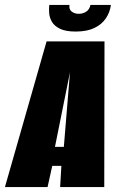

<svg xmlns="http://www.w3.org/2000/svg" viewBox="-57 -759 490 779"><path d="M-37 0 132 -591H367L366 0H187L192 -86H155L136 0ZM166 -163H202L227 -466ZM250 -631Q210 -631 187 -642Q164 -653 154 -670Q144 -687 142.5 -705.5Q141 -724 143 -739H225Q222 -721 234 -712Q246 -703 262 -703Q279 -703 292.5 -711.5Q306 -720 310 -739H393Q389 -709 372.5 -684.5Q356 -660 326 -645.5Q296 -631 250 -631Z"/></svg>

Font: Alumni Sans Black
Style: Italic
Weight: 900
Italic angle: -8°
Version: Version 1.016